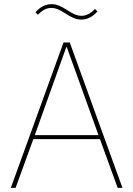

<svg xmlns="http://www.w3.org/2000/svg" viewBox="-20 -902 640 922"><path d="M370 -808C398 -808 424 -820 448 -847L436 -859C415 -837 395 -826 371 -826C352 -826 334 -833 305 -852C271 -874 251 -882 228 -882C200 -882 174 -870 150 -843L162 -831C183 -853 203 -864 227 -864C246 -864 264 -857 293 -838C327 -816 347 -808 370 -808ZM568 0 315 -698H285L32 0H55L140 -234H460L545 0ZM453 -253H147L298 -675H301Z"/></svg>

Font: IBM Plex Arabic Thin
Style: Regular
Weight: 100
Designer: Mike Abbink, Paul van der Laan, Pieter van Rosmalen, Wael Morcos, Khajak Apelian
Foundry: Bold Monday
Version: Version 1.0